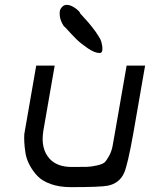

<svg xmlns="http://www.w3.org/2000/svg" viewBox="-20 -770 658 790"><path d="M389 -552Q369 -552 339.5 -572.5Q310 -593 293.5 -609.5Q277 -626 246 -660Q245 -659 242.5 -662.5Q240 -666 236.5 -672.5Q233 -679 230 -687.5Q227 -696 226 -705Q225 -714 226 -724Q228 -734 236 -742Q244 -750 254 -750H255Q267 -750 281 -742Q295 -734 303 -725.5Q311 -717 309 -716Q313 -711 326 -697Q339 -683 344 -677Q349 -671 359.5 -658Q370 -645 374.5 -638Q379 -631 386.5 -619.5Q394 -608 396.5 -599.5Q399 -591 400.5 -581.5Q402 -572 401 -563Q399 -552 391 -552ZM271 0Q225 0 189.5 -12.5Q154 -25 134.5 -45.5Q115 -66 102 -90.5Q89 -115 85 -139.5Q81 -164 80 -184.5Q79 -205 80 -218L82 -230L129 -500H205L158 -230V-229Q147 -158 184 -117Q215 -83 275 -83Q318 -83 337.5 -83.5Q357 -84 380 -89.5Q403 -95 410.5 -102Q418 -109 428.5 -128Q439 -147 443 -168Q447 -189 454 -230L501 -500H577L529 -224Q505 -89 490 -57Q471 -16 424 -6Q393 0 271 0Z"/></svg>

Font: Hermit LightItalic
Style: Regular
Weight: 300
Italic angle: -10°
Designer: Pablo Caro
Version: Version 2.000;PS 002.000;hotconv 1.0.88;makeotf.lib2.5.64775